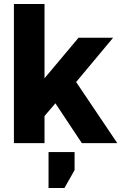

<svg xmlns="http://www.w3.org/2000/svg" viewBox="-20 -720 620 966"><path d="M50 0V-700H204V-326.2L375 -530H549L363 -307.3L570 0H391.7L258.7 -200.2L204 -136.3V0ZM224.2 226V45H355.2V136L304.2 226Z"/></svg>

Font: Golos Text
Style: Regular
Weight: 400
Designer: A.Korolkova, Vitaly Kuzmin
Foundry: ParaType Ltd
Version: Version 2.004